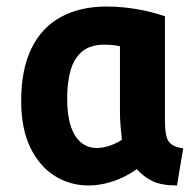

<svg xmlns="http://www.w3.org/2000/svg" viewBox="-20 -558 600 589"><path d="M252 11Q194 11 147 -19Q100 -49 72.5 -106.5Q45 -164 45 -248Q45 -346 77 -410.5Q109 -475 168 -506.5Q227 -538 307 -538Q334 -538 363 -535Q392 -532 423 -525.5Q454 -519 486 -508V-188Q486 -138 498.5 -122.5Q511 -107 542 -103L523 11Q476 11 448.5 -2Q421 -15 400 -39Q362 -13 324.5 -1Q287 11 252 11ZM277 -104Q294 -104 313.5 -110Q333 -116 354 -129Q352 -146 350 -169.5Q348 -193 348 -213V-416Q335 -419 323 -420Q311 -421 300 -421Q257 -421 232 -400Q207 -379 196.5 -342Q186 -305 186 -255Q186 -205 197 -171.5Q208 -138 228.5 -121Q249 -104 277 -104Z"/></svg>

Font: Ubuntu Sans Mono
Style: Regular
Weight: 400
Monospace: yes
Designer: Dalton Maag Ltd
Foundry: Dalton Maag Ltd
Version: Version 1.006